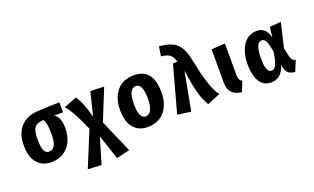

<svg xmlns="http://www.w3.org/2000/svg" viewBox="-104 -1378 3589 2197"><g transform="rotate(-20 1691.0 -280.0)"><path d="M618 -471 511 -472Q581 -424 581 -298Q581 -160 512 -75Q443 10 323 19Q203 27 135 -46Q66 -120 66 -268Q66 -406 135 -487Q207 -573 345 -583Q412 -588 486 -590Q549 -592 618 -593ZM410 -286Q410 -358 400 -403Q392 -444 375 -466Q297 -461 268 -424Q238 -384 238 -280Q238 -181 259 -139Q279 -100 323 -103Q410 -110 410 -286Z M1181 194 1020 232 920 -69 826 246 661 238 838 -192Q734 -435 656 -519L814 -581L843 -532Q857 -505 869 -478Q895 -416 924 -307L995 -593L1161 -587L1007 -206Z M1755 -304Q1755 -162 1686 -76Q1617 10 1497 18Q1377 26 1309 -47Q1240 -121 1240 -269Q1240 -413 1309 -499Q1377 -584 1497 -592Q1755 -610 1755 -304ZM1412 -281Q1412 -98 1497 -104Q1584 -110 1584 -292Q1584 -475 1497 -469Q1412 -463 1412 -281Z M1908 -806Q2044 -794 2108 -743Q2180 -685 2209 -544Q2233 -430 2250 -360Q2269 -282 2287 -229Q2319 -127 2370 -56L2211 9Q2164 -72 2139 -164Q2112 -262 2087 -445L1999 24L1836 1L1991 -566L2047 -570Q2027 -633 1996 -657Q1963 -682 1890 -690Z M2628 -185Q2628 -129 2669 -110L2622 13Q2462 -6 2462 -158V-567L2628 -578Z M3161 -454 3177 -582 3314 -591 3244 -293 3270 -179Q3281 -133 3326 -125L3273 3Q3173 -3 3156 -90L3150 -128Q3104 14 2991 22Q2897 29 2845 -41Q2790 -116 2790 -264Q2790 -405 2847 -493Q2905 -582 3005 -589Q3131 -597 3161 -454ZM2957 -275Q2957 -179 2977 -137Q2994 -100 3027 -102Q3060 -104 3080 -143Q3103 -188 3119 -299Q3103 -397 3083 -435Q3064 -471 3031 -468Q2957 -463 2957 -275Z"/></g></svg>

Font: Xiangcui Wave Sans Xiangcui Wave Sans
Style: Regular
Weight: 800
Width: 3
Version: Version 0.920;March 28, 2024;FontCreator 14.0.0.2814 64-bit